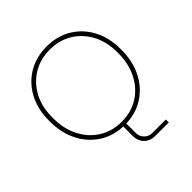

<svg xmlns="http://www.w3.org/2000/svg" viewBox="-237 -879 1247 1247"><g transform="rotate(-45 387.0 -255.0)"><path d="M476 200Q430 200 401 171Q372 142 372 96V-6H400V95Q400 129 422 151Q444 173 478 173H600V200ZM387 10Q291 10 216.5 -36Q142 -82 100 -163Q58 -244 58 -350V-360Q58 -463 100 -542Q142 -621 216.5 -665.5Q291 -710 387 -710Q484 -710 558 -665.5Q632 -621 674 -542Q716 -463 716 -360V-350Q716 -244 674 -163Q632 -82 558 -36Q484 10 387 10ZM387 -19Q475 -19 542 -61Q609 -103 647.5 -177.5Q686 -252 686 -350V-360Q686 -455 647.5 -527Q609 -599 542 -640Q475 -681 387 -681Q300 -681 232.5 -640Q165 -599 126.5 -527Q88 -455 88 -360V-350Q88 -252 126.5 -177.5Q165 -103 232.5 -61Q300 -19 387 -19Z"/></g></svg>

Font: SUSE Thin
Style: Regular
Weight: 250
Designer: Rene Bieder
Foundry: SUSE
Version: Version 1.000